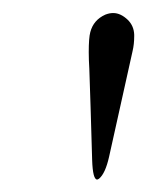

<svg xmlns="http://www.w3.org/2000/svg" viewBox="-20 -743 238 299"><path d="M149.9 -499Q144 -472.7 134.3 -464.8Q132.3 -463.4 131.3 -463.4Q124.5 -463.4 123.5 -493.7L121.1 -575.2Q120.6 -591.8 119.1 -635.7Q118.2 -650.4 118.2 -661.6Q118.2 -684.1 120.6 -692.9Q125.5 -711.9 144 -720.2Q150.4 -722.7 156.2 -722.7Q168 -722.7 179.2 -711.9Q188.5 -702.6 189 -689V-686.5Q189 -674.3 186.5 -663.6Z"/></svg>

Font: Caudex
Style: Regular
Weight: 400
Version: Version 1.04